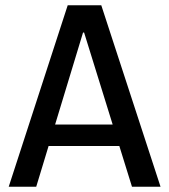

<svg xmlns="http://www.w3.org/2000/svg" viewBox="-20 -706 640 726"><path d="M13 0 236 -686H363L587 0H479L298 -583H294L117 0ZM125 -154V-235H471V-154Z"/></svg>

Font: Chivo Mono Medium
Style: Regular
Weight: 400
Monospace: yes
Version: Version 1.008